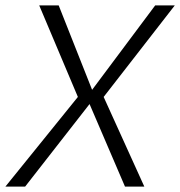

<svg xmlns="http://www.w3.org/2000/svg" viewBox="-48 -695 671 715"><path d="M-28 0H45.5L285.5 -307.5L417.5 0H489.5L338 -334L603 -675H530L295 -360.5L170.5 -675H98L242 -334Z"/></svg>

Font: Anybody UltraCondensed Thin Light
Style: Italic
Weight: 300
Italic angle: -10°
Version: Version 1.111